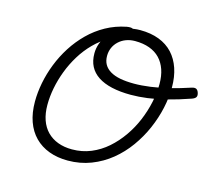

<svg xmlns="http://www.w3.org/2000/svg" viewBox="-137 -1184 1524 1371"><g transform="rotate(15 625.0 -498.0)"><path d="M735 -1015Q814 -1015 875 -991.5Q936 -968 976.5 -924Q1017 -880 1038 -818Q1059 -756 1059 -678Q1059 -604 1041.5 -524Q1024 -444 990 -366Q956 -288 906 -218.5Q856 -149 791 -96Q726 -43 646 -12Q566 19 474 19Q398 19 336 -4Q274 -27 230 -71.5Q186 -116 163 -180.5Q140 -245 140 -328Q140 -395 154 -467Q168 -539 196 -610.5Q224 -682 265.5 -747Q307 -812 362 -866.5Q417 -921 485.5 -959Q554 -997 635 -1013Q664 -1018 678 -1012Q692 -1006 696 -989Q701 -976 695 -963.5Q689 -951 665 -946Q594 -932 535 -898Q476 -864 427.5 -815Q379 -766 342.5 -706.5Q306 -647 281.5 -582.5Q257 -518 244.5 -453.5Q232 -389 232 -328Q232 -266 249 -217Q266 -168 299 -134.5Q332 -101 378.5 -83.5Q425 -66 483 -66Q558 -66 623 -93Q688 -120 741.5 -167Q795 -214 837.5 -275Q880 -336 908.5 -404.5Q937 -473 952 -543.5Q967 -614 967 -678Q967 -738 951 -784.5Q935 -831 904 -863.5Q873 -896 826.5 -913Q780 -930 720 -930Q684 -930 653.5 -918.5Q623 -907 600 -885.5Q577 -864 565 -836Q553 -808 553 -776Q553 -740 568 -713.5Q583 -687 613 -669Q643 -651 687 -642.5Q731 -634 790 -634Q845 -634 910.5 -643Q976 -652 1048 -670Q1120 -688 1195 -713Q1216 -720 1228.5 -714Q1241 -708 1247 -688Q1253 -669 1246.5 -657.5Q1240 -646 1218 -638Q1126 -606 1050.5 -587Q975 -568 910.5 -559.5Q846 -551 788 -551Q709 -551 647.5 -565Q586 -579 544.5 -606.5Q503 -634 482 -674.5Q461 -715 461 -770Q461 -808 474 -844Q487 -880 511.5 -911Q536 -942 570 -965.5Q604 -989 646 -1002Q688 -1015 735 -1015Z"/></g></svg>

Font: Playwrite US Trad
Style: Regular
Weight: 400
Designer: Veronika Burian, José Scaglione
Foundry: TypeTogether
Version: Version 1.002